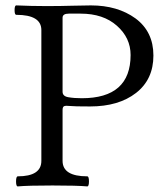

<svg xmlns="http://www.w3.org/2000/svg" viewBox="-20 -683 608 707"><path d="M132.3 -90.8V-572.3Q132.3 -628.4 40 -628.4Q33.7 -628.4 33.7 -645.8Q33.7 -663.1 40 -663.1Q96.7 -660.6 150.4 -660.6Q204.1 -660.6 245.1 -661.9Q286.1 -663.1 314.5 -663.1Q413.1 -663.1 479 -615.2Q544.9 -566.4 544.9 -478.5Q544.9 -390.6 481 -340.8Q417 -291 311.5 -291Q252.9 -291 237.8 -292.7Q222.7 -294.4 216.6 -292.2Q210.4 -290 210.4 -277.8V-90.8Q210.4 -33.7 301.3 -33.7Q307.6 -33.7 307.6 -15.1Q307.6 3.4 301.3 3.4Q263.7 0 173.3 0Q83 0 45.4 3.4Q39.1 3.4 39.1 -14.9Q39.1 -33.2 45.4 -33.7Q132.3 -33.7 132.3 -90.8ZM210.4 -345.2Q210.4 -328.6 231.7 -325Q252.9 -321.3 281.2 -321.3Q460.9 -321.3 460.9 -480.5Q460.9 -543.5 410.6 -588.1Q360.4 -632.8 276.9 -632.8H233.4Q210.4 -632.8 210.4 -617.7Z"/></svg>

Font: Junicode
Style: Regular
Weight: 400
Designer: Peter S. Baker
Foundry: Briery Creek Software
Version: Version 0.7.2